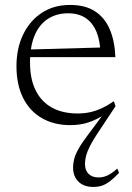

<svg xmlns="http://www.w3.org/2000/svg" viewBox="-20 -484 520 758"><path d="M436 -64.5 367 39.5Q346.5 70 335.2 92.5Q324 115 319.8 131.8Q315.5 148.5 315.5 163Q315.5 188.5 329.8 202.5Q344 216.5 369 216.5Q387.5 216.5 404.2 208.8Q421 201 443 181.5L450 198.5Q430.5 219 414.5 231.2Q398.5 243.5 383 248.8Q367.5 254 348.5 254Q311 254 289.8 233.2Q268.5 212.5 268.5 177Q268.5 160.5 273 143.2Q277.5 126 290 103.5Q302.5 81 326.5 49.5L393 -40L398 -35Q362 -11.5 329.5 -0.8Q297 10 257.5 10Q193 10 145 -17.8Q97 -45.5 71 -97.8Q45 -150 45 -223Q45 -292.5 71 -347Q97 -401.5 144.5 -433Q192 -464.5 256.5 -464.5Q316.5 -464.5 355 -439.5Q393.5 -414.5 413.2 -368.5Q433 -322.5 435.5 -258.5H92L90.5 -288.5L399 -297L376.5 -279Q374.5 -327 359.8 -361Q345 -395 317.5 -413.2Q290 -431.5 249 -431.5Q203.5 -431.5 169.5 -409.8Q135.5 -388 117 -344.8Q98.5 -301.5 98.5 -237.5Q98.5 -172 120.8 -127.2Q143 -82.5 185 -59.2Q227 -36 286.5 -36Q312.5 -36 335.5 -41Q358.5 -46 381.8 -56.8Q405 -67.5 429.5 -84.5Z"/></svg>

Font: Newsreader 14pt Light
Style: Regular
Weight: 300
Designer: Hugues Gentile
Foundry: Production Type
Version: Version 1.003